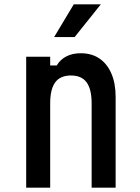

<svg xmlns="http://www.w3.org/2000/svg" viewBox="-20 -860 640 880"><path d="M100 0V-600H210V-560H240Q257 -588 285 -602Q313 -616 350 -616Q400 -616 435.5 -592Q471 -568 490.5 -523Q510 -478 510 -416V0H400V-386Q400 -451 377 -482.5Q354 -514 305 -514Q256 -514 233 -482.5Q210 -451 210 -386V0ZM228 -690 318 -840H442L322 -690Z"/></svg>

Font: Martian Mono Condensed
Style: Regular
Weight: 400
Width: 3
Designer: Roman Shamin
Foundry: Evil Martians
Version: Version 1.000